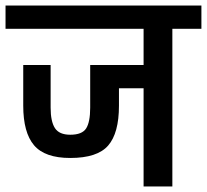

<svg xmlns="http://www.w3.org/2000/svg" viewBox="-30 -674 748 694"><path d="M-10 -654H698V-570H593V0H489V-355H400V-292Q400 -193 361 -148Q322 -103 224 -103Q132 -103 93 -149Q54 -195 54 -292V-439H153V-285Q153 -235 168.5 -211Q184 -187 224 -187Q267 -187 281.5 -210Q296 -233 296 -285V-439H489V-570H-10Z"/></svg>

Font: Biryani DemiBold
Style: Regular
Weight: 600
Designer: Dan Reynolds and Mathieu Réguer
Foundry: Dan Reynolds and Mathieu Réguer
Version: Version 1.003;PS 001.003;hotconv 1.0.70;makeotf.lib2.5.58329